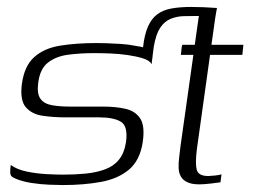

<svg xmlns="http://www.w3.org/2000/svg" viewBox="-20 -528 735 553"><path d="M43 -286Q50 -338 78.5 -363.5Q107 -389 153 -396.5Q199 -404 259 -404Q268 -404 286.5 -403.5Q305 -403 328 -401.5Q351 -400 370 -396Q387 -394 398.5 -389.5Q410 -385 415.5 -379Q421 -373 419 -361Q418 -357 417.5 -352.5Q417 -348 417 -343Q411 -354 391.5 -360Q372 -366 347.5 -369.5Q323 -373 297.5 -374Q272 -375 252 -375Q212 -375 177 -370.5Q142 -366 118.5 -348Q95 -330 90 -289Q86 -258 96.5 -243.5Q107 -229 129.5 -225Q152 -221 181 -221Q205 -221 229 -221Q253 -221 277 -221Q314 -221 342 -214.5Q370 -208 384 -186.5Q398 -165 391 -118Q383 -66 351.5 -39.5Q320 -13 270.5 -4Q221 5 161 5Q147 5 122 4Q97 3 71 -1Q45 -5 26 -13Q18 -16 14 -19.5Q10 -23 9.5 -31Q9 -39 11 -53Q28 -40 56.5 -34Q85 -28 114.5 -26.5Q144 -25 162 -25Q196 -25 226.5 -28Q257 -31 282 -40Q307 -49 322.5 -68Q338 -87 343 -119Q349 -165 328 -177.5Q307 -190 265 -190Q241 -190 216.5 -190Q192 -190 167 -190Q134 -190 103 -194.5Q72 -199 54.5 -219Q37 -239 43 -286ZM505 -399H541L552 -477Q554 -487 556.5 -493.5Q559 -500 564 -502.5Q569 -505 578 -505H605Q605 -504 603.5 -497.5Q602 -491 600 -477L589 -399H681L678 -370H585L547 -98Q542 -58 546.5 -39.5Q551 -21 580 -21Q585 -21 599.5 -22.5Q614 -24 618 -26L615 -3Q610 -2 588.5 0.5Q567 3 554 3Q533 3 520 -3Q507 -9 501 -19.5Q495 -30 494.5 -44Q494 -58 496 -74.5Q498 -91 500 -108L537 -370H501Q502 -378 502.5 -385Q503 -392 505 -399ZM391 -380 392 -392Q396 -428 406 -451Q416 -474 432.5 -486.5Q449 -499 473.5 -503.5Q498 -508 530.5 -508Q563 -508 605 -505L597 -482H550Q530 -482 509.5 -481.5Q489 -481 471 -473.5Q453 -466 441 -447.5Q429 -429 423 -394L417 -348Z"/></svg>

Font: Genos Light
Style: Italic
Weight: 300
Italic angle: -8°
Designer: Robert E. Leuschke
Foundry: Robert E. Leuschke
Version: Version 1.010